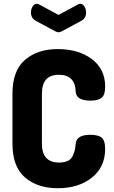

<svg xmlns="http://www.w3.org/2000/svg" viewBox="-20 -991 602 1017"><path d="M381 -505Q378 -595 292 -595Q202 -595 202 -495V-230Q202 -130 293 -130Q321 -130 339.5 -139Q358 -148 366 -166.5Q374 -185 376.5 -197Q379 -209 381 -230Q385 -277 458 -277Q501 -277 519 -261.5Q537 -246 537 -203Q537 -106 466.5 -50Q396 6 286 6Q179 6 112.5 -51Q46 -108 46 -230V-495Q46 -617 112.5 -674Q179 -731 286 -731Q396 -731 466.5 -678Q537 -625 537 -532Q537 -489 519 -473.5Q501 -458 459 -458Q384 -458 381 -505ZM186 -968 290 -912 394 -968Q400 -971 405 -971Q418 -971 427 -957Q436 -943 436 -925Q436 -895 411 -881L307 -825Q297 -820 290 -820Q283 -820 273 -825L169 -881Q144 -895 144 -925Q144 -943 153 -957Q162 -971 175 -971Q180 -971 186 -968Z"/></svg>

Font: Dosis
Style: ExtraBold
Weight: 800
Designer: EdgarTolentino, PabloImpallari, IginoMarini
Foundry: EdgarTolentino, PabloImpallari, IginoMarini
Version: Version 1.007